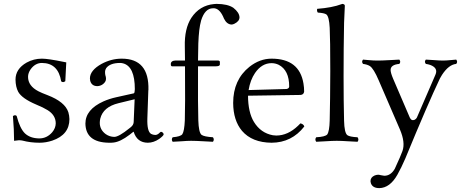

<svg xmlns="http://www.w3.org/2000/svg" viewBox="-20 -718 2356 979"><path d="M45.9 -126Q56.2 -134.3 64.9 -127Q81.5 -63 106.9 -38.1Q133.8 -12.7 180.2 -12.2Q218.8 -12.2 246.1 -43.5Q263.7 -64.5 264.2 -88.9Q264.2 -130.4 223.1 -156.2Q201.2 -169.9 164.1 -185.1Q91.8 -215.8 72.8 -250Q59.6 -274.9 59.1 -312Q59.1 -366.7 115.7 -398.9Q151.9 -418.9 193.8 -418.9Q225.1 -418.9 305.7 -402.3Q313 -400.9 317.9 -399.9Q317.4 -387.2 315.9 -361.3Q313.5 -323.7 313 -304.2Q301.8 -294.9 292 -303.2Q276.9 -396.5 193.8 -397Q159.7 -397 136.2 -364.7Q123 -345.7 123 -326.2Q123 -279.8 176.3 -252.4Q192.4 -244.1 222.2 -232.9Q311.5 -198.7 328.6 -145.5Q333.5 -128.9 334 -110.8Q334 -30.8 246.6 -1Q213.9 9.8 182.1 9.8Q135.3 9.8 95.2 -1Q87.4 -2.9 76.2 -2.9Q66.4 -2.4 51.8 0Q51.8 -56.2 45.9 -126Z M666.5 -211.9 584.5 -191.9Q505.9 -172.9 491.2 -112.8Q488.8 -102.1 488.8 -91.8Q488.8 -56.6 519 -34.2Q538.6 -20.5 562.5 -20Q585.9 -20 640.6 -64.5Q646 -68.8 648.4 -70.8Q660.6 -81.1 661.6 -95.2ZM661.6 -45.9H659.7L640.6 -30.8Q593.8 4.9 559.1 8.8Q547.9 10.3 534.7 9.8Q417 7.8 415.5 -87.9Q415.5 -159.7 507.8 -201.2Q537.6 -214.4 572.8 -222.2L662.6 -242.2Q667 -244.6 667.5 -263.2Q667.5 -379.4 607.4 -395Q599.6 -397 592.8 -397Q541 -397 521.5 -370.6Q515.6 -361.3 515.6 -352.1Q515.6 -339.4 517.6 -333Q520.5 -326.2 520.5 -315.9Q520.5 -298.8 501 -286.1Q489.3 -279.3 476.6 -278.8Q447.3 -278.8 439.9 -306.2Q438.5 -312.5 438.5 -317.9Q438.5 -359.4 498.5 -392.6Q547.9 -418.9 600.6 -418.9Q741.2 -418.9 736.8 -259.3Q736.8 -257.3 736.3 -256.8L731.4 -115.2Q729 -47.9 750.5 -35.2Q759.8 -30.3 771.5 -29.8Q783.7 -29.8 795.9 -43Q799.3 -45.4 800.3 -45.9Q808.1 -45.9 813.5 -37.1Q814.5 -34.7 814.5 -33.2Q814.5 -26.4 792 -9.8Q763.2 9.8 733.4 9.8Q678.7 9.3 661.6 -45.9Z M922.4 -480Q919.9 -571.8 955.6 -627Q997.6 -690.4 1071.3 -697.3Q1078.1 -697.8 1084 -698.2Q1141.1 -697.8 1169.9 -678.2Q1200.2 -654.3 1201.2 -629.9Q1201.2 -609.9 1175.8 -597.2Q1167.5 -592.8 1160.2 -592.8Q1136.2 -594.2 1122.1 -623Q1103.5 -669.9 1076.2 -675.3Q1071.3 -676.3 1065.9 -675.8Q1024.9 -675.8 1005.4 -613.3Q1004.9 -611.8 1004.9 -610.8Q994.1 -573.2 991.2 -496.1Q990.2 -465.8 989.7 -409.2H1094.2Q1100.6 -407.7 1101.1 -402.8V-388.2Q1099.6 -379.9 1080.1 -379.9H989.7Q988.8 -169.9 991.2 -104Q993.2 -43 1007.3 -30.8Q1020 -21 1065.9 -18.1Q1074.2 -6.3 1065.9 4.9Q1048.3 4.4 1018.1 2.4Q979 0 954.1 0Q934.1 0 905.3 2.4Q877.9 4.4 860.4 4.9Q852.1 -6.8 860.4 -18.1Q900.9 -21.5 909.7 -33.7Q919.9 -49.3 922.4 -104Q924.8 -173.8 923.3 -379.9H856Q851.6 -381.8 851.1 -386.2V-395Q853.5 -408.2 873 -409.2H923.3Q923.3 -457 922.4 -480Z M1247.6 -258.8 1440.9 -264.2Q1454.1 -266.6 1454.6 -276.9Q1454.6 -359.9 1400.9 -387.7Q1383.3 -396 1364.7 -396Q1314.9 -396 1280.3 -345.7Q1256.3 -310.5 1247.6 -258.8ZM1511.7 -88.9Q1527.3 -85.9 1531.7 -73.2Q1467.8 9.3 1364.7 9.8Q1265.1 8.8 1213.9 -50.8Q1169.4 -104 1168.9 -192.9Q1168.9 -311 1252 -377.4Q1304.7 -418.9 1364.7 -418.9Q1506.3 -418.9 1527.3 -292.5Q1530.8 -272.5 1530.8 -251Q1528.8 -235.4 1512.7 -233.9L1244.6 -230Q1245.1 -145 1274.9 -96.2Q1309.6 -39.6 1371.6 -28.3Q1380.4 -26.9 1388.7 -26.9Q1447.8 -26.9 1500 -77.1Q1505.9 -83 1511.7 -88.9Z M1661.1 -103Q1663.6 -206.5 1664.1 -355Q1664.1 -518.1 1661.1 -576.2Q1658.2 -633.3 1644 -644.5Q1632.8 -651.9 1600.6 -653.8Q1594.7 -661.1 1597.2 -672.9Q1673.3 -678.7 1721.7 -696.8Q1724.1 -697.8 1725.6 -698.2Q1737.8 -696.8 1738.3 -689Q1738.3 -689 1734.4 -601.1Q1734.4 -599.6 1734.4 -599.1Q1731.9 -474.6 1731.9 -329.1Q1731.9 -198.7 1734.4 -103Q1735.8 -41 1751 -28.8Q1763.2 -20 1803.2 -18.1Q1811.5 -6.3 1803.2 4.9Q1784.7 4.4 1755.4 2.4Q1719.7 0 1697 0Q1674.3 0 1639.2 2.4Q1609.9 4.4 1592.3 4.9Q1584 -6.8 1592.3 -18.1Q1637.7 -20.5 1648.4 -32.2Q1659.7 -47.9 1661.1 -103Z M2006.3 172.9Q1968.3 240.2 1914.1 241.2Q1879.9 241.2 1871.1 216.3Q1869.6 210.9 1869.1 206.1Q1869.1 186 1890.1 176.8Q1898.9 173.3 1908.2 172.9Q1913.1 172.9 1921.9 175.3Q1933.1 177.7 1939.5 178.2Q1972.2 178.2 1992.7 143.1Q1993.7 141.1 1994.1 140.1Q2023.4 76.7 2032.2 51.8Q2047.4 8.3 2019.5 -57.1L1911.1 -308.1Q1885.3 -368.7 1865.7 -381.3Q1852.1 -389.6 1831.1 -392.1Q1821.8 -403.3 1831.1 -414.1Q1836.9 -414.1 1853 -412.1Q1887.2 -408.7 1908.2 -409.2Q1927.7 -409.2 1969.7 -411.6Q2001.5 -413.6 2016.1 -414.1Q2025.4 -402.8 2016.1 -392.1Q1971.2 -388.2 1971.7 -360.4Q1972.2 -345.7 1984.4 -316.9L2069.3 -119.1Q2077.6 -100.1 2094.7 -107.4Q2102.1 -111.8 2105.5 -118.2L2200.2 -336.9Q2215.3 -371.1 2174.3 -386.7Q2163.1 -390.6 2151.4 -392.1Q2142.1 -403.3 2151.4 -414.1Q2167.5 -413.6 2191.9 -411.6Q2220.7 -409.2 2238.3 -409.2Q2253.9 -409.2 2278.3 -411.6Q2296.9 -413.6 2306.2 -414.1Q2315.4 -402.8 2306.2 -392.1Q2268.1 -388.7 2233.9 -336.4Q2227.5 -326.2 2223.1 -317.9Q2162.1 -189.9 2046.4 90.8Q2027.3 135.3 2006.3 172.9Z"/></svg>

Font: Linux Libertine Display O
Style: Regular
Weight: 400
Designer: Philipp H. Poll
Foundry: Philipp H. Poll
Version: Version 5.0.9